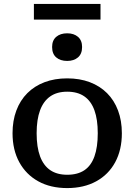

<svg xmlns="http://www.w3.org/2000/svg" viewBox="-20 -948 686 980"><path d="M602 -268Q602 -183 568 -120Q534 -57 471 -22.5Q408 12 323 12Q238 12 175.5 -22.5Q113 -57 78.5 -120Q44 -183 44 -268Q44 -332 63.5 -384Q83 -436 119.5 -472.5Q156 -509 207.5 -528.5Q259 -548 323 -548Q387 -548 438.5 -528.5Q490 -509 526.5 -472.5Q563 -436 582.5 -384Q602 -332 602 -268ZM167 -268Q167 -197 184.5 -150Q202 -103 236.5 -79.5Q271 -56 323 -56Q376 -56 410.5 -79Q445 -102 462 -149.5Q479 -197 479 -268Q479 -338 462 -385Q445 -432 410.5 -456Q376 -480 323 -480Q271 -480 236.5 -456Q202 -432 184.5 -385Q167 -338 167 -268ZM323 -637Q288 -637 267 -655Q246 -673 246 -708Q246 -742 267 -760Q288 -778 323 -778Q357 -778 378 -760Q399 -742 399 -708Q399 -673 378 -655Q357 -637 323 -637ZM153 -928H493V-848H153Z"/></svg>

Font: Roboto Serif Medium
Style: Regular
Weight: 500
Designer: Greg Gazdowicz
Foundry: Commercial Type
Version: Version 1.008